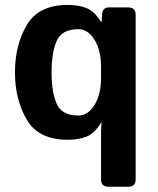

<svg xmlns="http://www.w3.org/2000/svg" viewBox="-20 -542 622 758"><path d="M39.1 -256.3Q39.1 -363.8 85.7 -443.1Q132.3 -522.5 247.1 -522.5Q291 -522.5 322.3 -509.8Q353.5 -497.1 378.9 -455.1H380.9L382.8 -483.4Q384.8 -512.7 409.2 -512.7H486.3Q515.6 -512.7 515.6 -483.4V166Q515.6 195.3 486.3 195.3H408.2Q378.9 195.3 378.9 166V-18.6Q378.9 -38.1 380.9 -57.6H378.9Q353.5 -15.6 322.3 -2.9Q291 9.8 247.1 9.8Q132.3 9.8 85.7 -69.6Q39.1 -148.9 39.1 -256.3ZM183.6 -256.3Q183.6 -178.2 203.9 -132.1Q224.1 -85.9 290 -85.9Q326.7 -85.9 352.8 -127.2Q378.9 -168.5 378.9 -234.4V-278.3Q378.9 -344.2 352.8 -385.5Q326.7 -426.8 290 -426.8Q224.1 -426.8 203.9 -380.6Q183.6 -334.5 183.6 -256.3Z"/></svg>

Font: Istok
Style: Bold
Weight: 700
Designer: Andrey V. Panov
Foundry: Andrey V. Panov
Version: Version 1.0.1